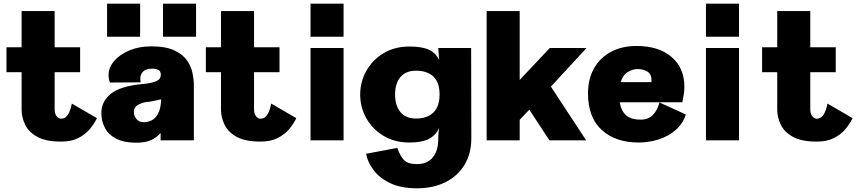

<svg xmlns="http://www.w3.org/2000/svg" viewBox="-20 -760 4638 1040"><path d="M311 7Q229 7 182.5 -18.5Q136 -44 116.5 -84Q97 -124 97 -167V-369H15V-504H97V-700H276V-504H414V-369H276V-169Q276 -143 287 -130Q298 -117 311 -117Q334 -117 348 -139Q362 -161 369 -199L505 -120Q492 -92 468 -62.5Q444 -33 405.5 -13Q367 7 311 7Z M718 13Q652 13 610 -8.5Q568 -30 548.5 -67Q529 -104 529 -148Q529 -210 580.5 -252Q632 -294 754 -305Q799 -309 825 -319.5Q851 -330 851 -355Q851 -375 837.5 -381.5Q824 -388 806 -388Q772 -388 757.5 -374.5Q743 -361 741 -345Q739 -329 741 -321Q743 -314 743 -314L575 -313Q570 -328 568 -346Q566 -391 597 -428Q628 -465 681 -487Q734 -509 798 -509Q878 -509 924.5 -487Q971 -465 993.5 -432Q1016 -399 1023 -363Q1030 -327 1030 -299V0H850V-40Q830 -16 799 -1.5Q768 13 718 13ZM759 -98Q779 -98 800 -107.5Q821 -117 836 -144Q851 -171 853 -222Q830 -217 808.5 -212.5Q787 -208 771 -207Q749 -204 727 -191.5Q705 -179 705 -153Q705 -132 719.5 -115Q734 -98 759 -98ZM560 -561V-740H739V-561ZM863 -561V-740H1042V-561Z M1391 7Q1309 7 1262.5 -18.5Q1216 -44 1196.5 -84Q1177 -124 1177 -167V-369H1095V-504H1177V-700H1356V-504H1494V-369H1356V-169Q1356 -143 1367 -130Q1378 -117 1391 -117Q1414 -117 1428 -139Q1442 -161 1449 -199L1585 -120Q1572 -92 1548 -62.5Q1524 -33 1485.5 -13Q1447 7 1391 7Z M1662 0V-500H1841V0ZM1662 -561V-740H1841V-561Z M2239 260Q2151 260 2092.5 231.5Q2034 203 2002.5 160Q1971 117 1963 73L2132 41Q2146 82 2167 105.5Q2188 129 2239 129Q2293 129 2323.5 93.5Q2354 58 2354 -10V-25L2358 -66Q2339 -25 2301 -6.5Q2263 12 2198 12Q2118 12 2058 -24Q1998 -60 1964.5 -119Q1931 -178 1931 -248Q1931 -317 1964.5 -376.5Q1998 -436 2058 -472Q2118 -508 2198 -508Q2266 -508 2303.5 -490.5Q2341 -473 2359 -434L2354 -497V-500H2532L2533 -10Q2533 72 2496 133Q2459 194 2392.5 227Q2326 260 2239 260ZM2233 -377Q2178 -377 2149 -342.5Q2120 -308 2120 -248Q2120 -188 2149 -153Q2178 -118 2233 -118Q2294 -118 2327.5 -150.5Q2361 -183 2361 -248Q2361 -314 2327.5 -345.5Q2294 -377 2233 -377Z M2616 0V-700H2795V-327L2958 -500H3157L2964 -291L3155 0H2956L2847 -166L2795 -111V0Z M3695 -140Q3679 -90 3640 -56Q3601 -22 3548.5 -5Q3496 12 3439 12Q3315 12 3240 -55.5Q3165 -123 3165 -255Q3165 -333 3198 -390.5Q3231 -448 3290 -479.5Q3349 -511 3428 -511Q3548 -511 3617.5 -451.5Q3687 -392 3687 -291Q3687 -271 3684 -250Q3681 -229 3676 -206H3337Q3344 -161 3370 -136.5Q3396 -112 3451 -112Q3492 -112 3517 -138Q3542 -164 3552 -205ZM3433 -386Q3409 -386 3382 -371Q3355 -356 3342 -315H3508Q3509 -317 3509 -320.5Q3509 -324 3509 -326Q3509 -357 3488 -371.5Q3467 -386 3433 -386Z M3804 0V-500H3983V0ZM3804 -561V-740H3983V-561Z M4404 7Q4322 7 4275.5 -18.5Q4229 -44 4209.5 -84Q4190 -124 4190 -167V-369H4108V-504H4190V-700H4369V-504H4507V-369H4369V-169Q4369 -143 4380 -130Q4391 -117 4404 -117Q4427 -117 4441 -139Q4455 -161 4462 -199L4598 -120Q4585 -92 4561 -62.5Q4537 -33 4498.5 -13Q4460 7 4404 7Z"/></svg>

Font: Panamera Black
Style: Regular
Weight: 900
Designer: Bastien Sozeau
Foundry: NBR — Bastien Sozeau
Version: Version 3.002; ttfautohint (v1.8.4.7-5d5b);gftools[0.9.33]